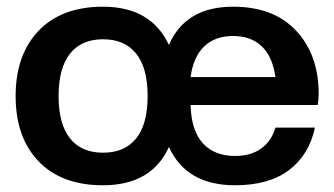

<svg xmlns="http://www.w3.org/2000/svg" viewBox="-20 -546 1003 576"><path d="M685.1 9.8Q539.1 9.8 486.8 -105Q434.6 9.8 289.1 9.8Q164.6 9.8 95.7 -62Q26.9 -133.8 26.9 -257.8Q26.9 -381.3 95.7 -453.6Q164.6 -525.9 289.1 -525.9Q433.1 -525.9 486.8 -411.1Q536.1 -525.9 679.2 -525.9Q801.3 -525.9 868.7 -453.6Q936 -381.3 936 -264.2Q936 -249.5 933.1 -231H551.8Q553.7 -154.3 588.6 -116.2Q623.5 -78.1 685.1 -78.1Q732.4 -78.1 763.4 -100.3Q794.4 -122.6 806.2 -163.1H924.8Q907.2 -81.1 846.9 -35.6Q786.6 9.8 685.1 9.8ZM289.1 -87.9Q354 -87.9 388.4 -130.6Q422.9 -173.3 422.9 -257.8Q422.9 -342.3 388.4 -385.3Q354 -428.2 289.1 -428.2Q224.6 -428.2 190.2 -385.3Q155.8 -342.3 155.8 -257.8Q155.8 -173.3 190.2 -130.6Q224.6 -87.9 289.1 -87.9ZM551.8 -314.9H806.2Q797.9 -376 765.4 -407Q732.9 -438 679.2 -438Q625.5 -438 592.8 -407Q560.1 -376 551.8 -314.9Z"/></svg>

Font: Creato Display
Style: Bold
Weight: 700
Version: Version 1.000